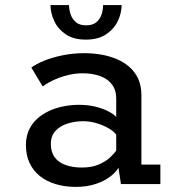

<svg xmlns="http://www.w3.org/2000/svg" viewBox="-20 -720 690 751"><path d="M275.9 11Q233.4 11 197.7 0.2Q162 -10.5 136 -31.3Q110 -52.1 95.7 -82.6Q81.4 -113.1 81.4 -152.6Q81.4 -185.9 93.3 -211.6Q105.2 -237.4 126 -256Q146.9 -274.6 173.3 -286.6Q199.8 -298.6 229.3 -304.3Q258.8 -310 288.3 -310Q324.3 -310 354 -302.6Q383.8 -295.1 404.6 -284.1Q425.5 -273 434.6 -262.6V-334.3Q434.6 -361.9 423.6 -380.9Q412.6 -399.9 394.1 -411.5Q375.6 -423 352.2 -428.1Q328.8 -433.3 303.6 -433.3Q278.2 -433.3 254.6 -428.3Q231.1 -423.4 210.6 -415.6Q190.1 -407.9 174 -399Q157.8 -390.1 147.1 -381.8L102.6 -455.7Q120.4 -469.1 151.5 -482Q182.7 -494.9 223.4 -503.4Q264.1 -512 310.3 -512Q341.1 -512 372.6 -507Q404.1 -501.9 432.9 -490.4Q461.6 -478.9 484.3 -459.8Q507 -440.6 520.1 -412.9Q533.1 -385.2 533.1 -347V-76.1H607.3V0H453L443.4 -63.9Q434.4 -47.6 412.4 -30.3Q390.4 -12.9 356 -1Q321.7 11 275.9 11ZM300.6 -64.7Q338 -64.7 365.1 -76.1Q392.3 -87.4 409.6 -103.2Q426.9 -119.1 434.6 -131.7V-193.3Q425.7 -205.9 405.2 -217.9Q384.8 -229.9 358.4 -237.9Q332.1 -245.9 304.9 -245.9Q273.7 -245.9 244.8 -236.9Q215.9 -228 197.4 -208.5Q178.9 -188.9 178.9 -156.9Q178.9 -124.9 194.1 -104.6Q209.3 -84.2 236.7 -74.5Q264.1 -64.7 300.6 -64.7ZM315.9 -565Q267.4 -565 237 -585.8Q206.6 -606.6 192.1 -637.9Q177.6 -669.1 177.6 -700.1H250Q250 -683.6 255.8 -665.2Q261.5 -646.8 276 -633.9Q290.4 -620.9 316.9 -620.9Q343.6 -620.9 357.9 -633.9Q372.3 -646.8 377.8 -665.2Q383.3 -683.6 383.3 -700.1H455.7Q455.7 -669.1 441 -637.9Q426.2 -606.6 395.1 -585.8Q364.1 -565 315.9 -565Z"/></svg>

Font: Trispace Thin
Style: Regular
Weight: 100
Designer: Tyler Finck
Foundry: Etcetera Type Company
Version: Version 1.210